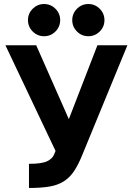

<svg xmlns="http://www.w3.org/2000/svg" viewBox="-20 -925 660 954"><path d="M124 -111Q188 -111 214.5 -124Q241 -137 249 -158L256 -175L7 -700H160L322 -333L464 -700H613L390 -158Q370 -108 348.5 -75.5Q327 -43 297 -24Q267 -5 225.5 2Q184 9 124 9ZM199 -745Q166 -745 142.5 -768.5Q119 -792 119 -825Q119 -858 142.5 -881.5Q166 -905 199 -905Q232 -905 255.5 -881.5Q279 -858 279 -825Q279 -792 255.5 -768.5Q232 -745 199 -745ZM419 -745Q386 -745 362.5 -768.5Q339 -792 339 -825Q339 -858 362.5 -881.5Q386 -905 419 -905Q452 -905 475.5 -881.5Q499 -858 499 -825Q499 -792 475.5 -768.5Q452 -745 419 -745Z"/></svg>

Font: Golos UI
Style: Bold
Weight: 700
Designer: A.Korolkova, Vitaly Kuzmin
Foundry: ParaType Ltd
Version: Version 2.000